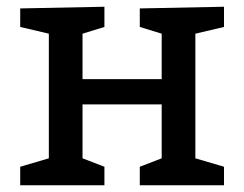

<svg xmlns="http://www.w3.org/2000/svg" viewBox="-20 -550 725 570"><path d="M560 -450V-80L645 -55V0H395V-55L460 -80V-240H225V-80L290 -55V0H40V-55L125 -80V-450L40 -470V-525L290 -530V-470L225 -450V-315H460V-450L395 -470V-525L645 -530V-470Z"/></svg>

Font: Bitter
Style: Regular
Weight: 400
Designer: Sol Matas
Foundry: Sol Matas
Version: Version 1.300;PS 001.300;hotconv 1.0.70;makeotf.lib2.5.58329